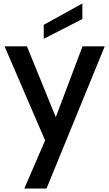

<svg xmlns="http://www.w3.org/2000/svg" viewBox="-20 -816 625 1098"><path d="M6 0ZM6 0ZM246 262H119L238 -13L6 -551H134L299 -146L452 -551H579ZM230 -594V-674L451 -796V-707Z"/></svg>

Font: Ulagadi Sans Medium
Style: Regular
Weight: 500
Designer: Ninad Kale (Devanagari), Jonny Pinhorn (Latin)
Foundry: Indian Type Foundry
Version: Version 3.01;March 29, 2020;FontCreator 12.0.0.2522 64-bit; 